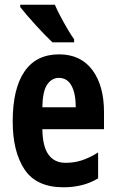

<svg xmlns="http://www.w3.org/2000/svg" viewBox="-20 -852 491 816"><path d="M231 -621Q323 -621 372.5 -554.5Q422 -488 422 -376V-303H160Q161 -230 186 -195Q211 -160 259 -160Q295 -160 327.5 -170.5Q360 -181 397 -204V-94Q364 -74 327 -65Q290 -56 250 -56Q135 -56 84.5 -131.5Q34 -207 34 -336Q34 -475 84 -548Q134 -621 231 -621ZM230 -521Q200 -521 180.5 -492.5Q161 -464 160 -396H302Q302 -454 284 -487.5Q266 -521 230 -521ZM213 -832Q222 -811 237 -782.5Q252 -754 268 -727Q284 -700 295 -685V-672H203Q190 -684 171 -703.5Q152 -723 131.5 -745.5Q111 -768 93.5 -788.5Q76 -809 66 -822V-832Z"/></svg>

Font: Noto Sans Malayalam UI ExtraCondensed
Style: Bold
Weight: 700
Width: 2
Designer: Jelle Bosma - Monotype Design Team
Foundry: Monotype Imaging Inc.
Version: Version 2.104; ttfautohint (v1.8.4.7-5d5b)